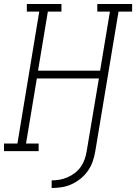

<svg xmlns="http://www.w3.org/2000/svg" viewBox="-35 -755 680 959"><path d="M223 184V146Q243 146 263 142.5Q283 139 302.5 130.5Q322 122 339.5 108.5Q357 95 369 77.5Q381 60 388 40Q395 20 398 0L459 -363H149L95 -38H158V0H-15V-38H52L161 -697H99V-735H272V-697H204L155 -402H465L514 -697H451V-735H625V-697H557L441 0Q437 25 428.5 50Q420 75 405 97Q390 119 368.5 136.5Q347 154 323 165Q299 176 273.5 180Q248 184 223 184Z"/></svg>

Font: Iosevka Slab XLtEx
Style: Italic
Weight: 200
Width: 7
Italic angle: -9°
Monospace: yes
Designer: Belleve Invis
Foundry: Belleve Invis
Version: Version 11.1.0; ttfautohint (v1.8.3)